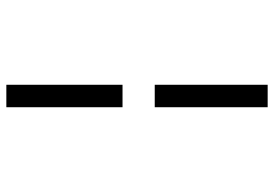

<svg xmlns="http://www.w3.org/2000/svg" viewBox="-146 -546 843 590"><g transform="rotate(-90 275.0 -250.5)"><path d="M241 -295V-652H310V-295ZM241 151V-196H310V151Z"/></g></svg>

Font: Inconsolata SemiExpanded
Style: Regular
Weight: 400
Width: 6
Monospace: yes
Designer: Raph Levien, Cyreal, Brenton Simpson
Foundry: Raph Levien, Cyreal, Google
Version: Version 3.000; ttfautohint (v1.8.2.53-6de2)